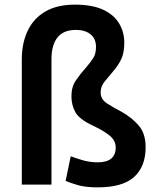

<svg xmlns="http://www.w3.org/2000/svg" viewBox="-20 -796 685 828"><path d="M401 12Q348 12 314.5 2Q281 -8 263 -16L285 -122Q303 -115 335 -105.5Q367 -96 401 -96Q479 -96 479 -160Q479 -190 452.5 -211.5Q426 -233 381 -254Q321 -282 304.5 -313Q288 -344 288 -381Q288 -421 307 -449Q326 -477 352 -506Q372 -529 383 -547Q394 -565 394 -594Q394 -629 370.5 -648Q347 -667 308 -667Q253 -667 227.5 -634Q202 -601 202 -541V0H74V-540Q74 -609 99 -662.5Q124 -716 175 -746Q226 -776 303 -776Q378 -776 425 -754Q472 -732 494 -694.5Q516 -657 516 -612Q516 -568 503 -541Q490 -514 470 -491Q447 -464 430.5 -443.5Q414 -423 414 -397Q414 -368 441.5 -350Q469 -332 506 -313Q547 -290 577.5 -255.5Q608 -221 608 -161Q608 -78 558.5 -33Q509 12 401 12Z"/></svg>

Font: Ubuntu Sans
Style: Bold
Weight: 700
Designer: Dalton Maag Ltd
Foundry: Dalton Maag Ltd
Version: Version 1.006; ttfautohint (v1.8.4.7-5d5b)